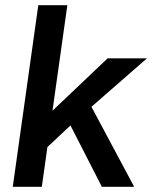

<svg xmlns="http://www.w3.org/2000/svg" viewBox="-20 -717 590 737"><path d="M371 0H495L331 -307L544 -493H393L181.5 -292L238.5 -697H127L29 0H140.5L162 -152.5L250.5 -235.5Z"/></svg>

Font: HK Grotesk SemiBold
Style: Italic
Weight: 600
Italic angle: -16°
Designer: Alfredo Marco Pradil
Foundry: Hanken Design Co.
Version: Version 3.001;FEAKit 1.0